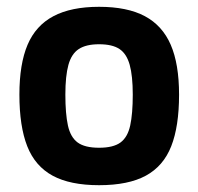

<svg xmlns="http://www.w3.org/2000/svg" viewBox="-20 -533 582 564"><path d="M271 11Q186 11 134.5 -17Q83 -45 60 -103.5Q37 -162 37 -255Q37 -345 61 -401.5Q85 -458 137 -485.5Q189 -513 271 -513Q354 -513 405.5 -485.5Q457 -458 481.5 -401.5Q506 -345 506 -255Q506 -162 483 -103.5Q460 -45 408.5 -17Q357 11 271 11ZM271 -99Q313 -99 334 -114.5Q355 -130 362.5 -164.5Q370 -199 370 -255Q370 -310 361 -342.5Q352 -375 331 -389Q310 -403 271 -403Q233 -403 211.5 -389Q190 -375 181 -342.5Q172 -310 172 -255Q172 -199 179.5 -164.5Q187 -130 208 -114.5Q229 -99 271 -99Z"/></svg>

Font: Cairo Play
Style: Bold
Weight: 700
Version: Version 3.119